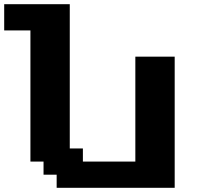

<svg xmlns="http://www.w3.org/2000/svg" viewBox="-20 -895 977 915"><path d="M250 0H812.5V-625H625V-125H375V-187.5H312.5V-875H0V-750H125V-125H187.5V-62.5H250Z"/></svg>

Font: Faithful 32x
Style: Semibold
Weight: 400
Foundry: Faithful Resource Pack
Version: Version 1.0; January 27, 2023